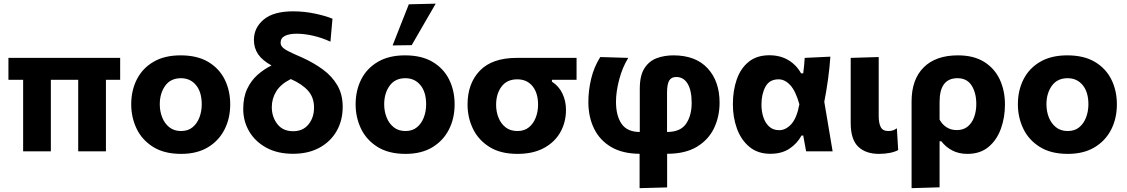

<svg xmlns="http://www.w3.org/2000/svg" viewBox="-20 -808 6017 1025"><path d="M103.5 0V-382H25V-499H621.5V-382H545.5V0H397.5V-382H251.5V0Z M947 13.5Q856.5 13.5 797.2 -23.8Q738 -61 709.2 -121.2Q680.5 -181.5 680.5 -251Q680.5 -325.5 710.8 -384.8Q741 -444 799.8 -478.2Q858.5 -512.5 944 -512.5Q1032.5 -512.5 1091.2 -477.8Q1150 -443 1179.5 -383.8Q1209 -324.5 1209 -251Q1209 -175.5 1178.2 -115.8Q1147.5 -56 1089.2 -21.2Q1031 13.5 947 13.5ZM946.5 -108.5Q984 -108.5 1008.2 -128.8Q1032.5 -149 1044.8 -181.5Q1057 -214 1057 -251Q1057 -316.5 1026.5 -353.5Q996 -390.5 946 -390.5Q891 -390.5 862 -350.2Q833 -310 833 -251Q833 -214 845.8 -181.5Q858.5 -149 883.8 -128.8Q909 -108.5 946.5 -108.5Z M1544 13Q1462 13 1402.5 -19.2Q1343 -51.5 1310.8 -105.8Q1278.5 -160 1278.5 -226.5Q1278.5 -288.5 1299.5 -333.2Q1320.5 -378 1355 -408.5Q1389.5 -439 1429.5 -458.5Q1381 -485 1358.2 -518.2Q1335.5 -551.5 1335.5 -595Q1335.5 -660 1388 -703.8Q1440.5 -747.5 1545 -747.5Q1605 -747.5 1663.2 -735Q1721.5 -722.5 1755 -708L1744 -585.5Q1699 -606.5 1651.8 -617.2Q1604.5 -628 1563.5 -628Q1524.5 -628 1501.2 -616.5Q1478 -605 1478 -579.5Q1478 -563.5 1493.5 -550.8Q1509 -538 1549.5 -520L1590.5 -502Q1654 -473.5 1703.5 -437.2Q1753 -401 1781.2 -352.2Q1809.5 -303.5 1809.5 -237.5Q1809.5 -165 1777.2 -108.5Q1745 -52 1685.5 -19.5Q1626 13 1544 13ZM1431 -236Q1431 -184 1460.5 -145.8Q1490 -107.5 1545 -107.5Q1597.5 -107.5 1627 -144Q1656.5 -180.5 1656.5 -233.5Q1656.5 -287.5 1625 -323.2Q1593.5 -359 1532.5 -386Q1478.5 -359 1454.8 -320.2Q1431 -281.5 1431 -236Z M2145 13.5Q2054.5 13.5 1995.2 -23.8Q1936 -61 1907.2 -121.2Q1878.5 -181.5 1878.5 -251Q1878.5 -325.5 1908.8 -384.8Q1939 -444 1997.8 -478.2Q2056.5 -512.5 2142 -512.5Q2230.5 -512.5 2289.2 -477.8Q2348 -443 2377.5 -383.8Q2407 -324.5 2407 -251Q2407 -175.5 2376.2 -115.8Q2345.5 -56 2287.2 -21.2Q2229 13.5 2145 13.5ZM2144.5 -108.5Q2182 -108.5 2206.2 -128.8Q2230.5 -149 2242.8 -181.5Q2255 -214 2255 -251Q2255 -316.5 2224.5 -353.5Q2194 -390.5 2144 -390.5Q2089 -390.5 2060 -350.2Q2031 -310 2031 -251Q2031 -214 2043.8 -181.5Q2056.5 -149 2081.8 -128.8Q2107 -108.5 2144.5 -108.5ZM2076 -565.5Q2097.5 -620.5 2119.2 -675.5Q2141 -730.5 2162.5 -785L2306 -788.5Q2273 -731.5 2241 -676.2Q2209 -621 2178 -567Z M2742.5 13.5Q2652 13.5 2593 -23.5Q2534 -60.5 2505 -120.5Q2476 -180.5 2476 -250Q2476 -362.5 2541.8 -430.8Q2607.5 -499 2739 -499H3058V-382H2926.5V-372Q2964 -348 2982.8 -308.2Q3001.5 -268.5 3001.5 -221.5Q3001.5 -155.5 2971.5 -102.2Q2941.5 -49 2883.8 -17.8Q2826 13.5 2742.5 13.5ZM2742 -108.5Q2779.5 -108.5 2803.8 -128.5Q2828 -148.5 2840.2 -180.5Q2852.5 -212.5 2852.5 -249Q2852.5 -311.5 2822.8 -348Q2793 -384.5 2741.5 -384.5Q2686.5 -384.5 2657.5 -345.8Q2628.5 -307 2628.5 -248.5Q2628.5 -212 2641.2 -180Q2654 -148 2679.2 -128.2Q2704.5 -108.5 2742 -108.5Z M3394.5 196.5V13Q3304 12.5 3243.2 -23Q3182.5 -58.5 3151.8 -120.8Q3121 -183 3121 -263.5Q3121 -324.5 3135.8 -387Q3150.5 -449.5 3184.5 -503.5L3334 -499Q3302.5 -448 3285.5 -383Q3268.5 -318 3268.5 -265Q3268.5 -190 3298.5 -146.8Q3328.5 -103.5 3395.5 -103.5V-333.5Q3395.5 -405 3420.5 -443.8Q3445.5 -482.5 3486.2 -497.5Q3527 -512.5 3575 -512.5Q3694 -512.5 3757.8 -443.2Q3821.5 -374 3821.5 -260Q3821.5 -185.5 3791.8 -123.5Q3762 -61.5 3700 -24.2Q3638 13 3541.5 13V192.5ZM3541 -312.5V-103.5Q3612.5 -103.5 3642.5 -147.2Q3672.5 -191 3672.5 -258.5Q3672.5 -325 3651 -361Q3629.5 -397 3590 -397Q3564 -397 3552.5 -377.8Q3541 -358.5 3541 -312.5Z M4092.5 13Q4025 13 3980.5 -24.2Q3936 -61.5 3914.2 -121.5Q3892.5 -181.5 3892.5 -250.5Q3892.5 -324.5 3913.2 -384Q3934 -443.5 3977.2 -478.2Q4020.5 -513 4087 -513Q4145.5 -513 4188.8 -487Q4232 -461 4256.5 -416.5H4268Q4271 -438 4272.8 -458.5Q4274.5 -479 4276 -499L4413 -505.5Q4409 -445.5 4400.2 -382.8Q4391.5 -320 4380.5 -264.5Q4392 -198.5 4402.8 -132.2Q4413.5 -66 4425 0H4283.5Q4279.5 -21 4275.8 -42.2Q4272 -63.5 4268 -84.5H4259Q4236 -42 4194.8 -14.5Q4153.5 13 4092.5 13ZM4140 -113Q4175 -113 4204.5 -145.5Q4234 -178 4247.5 -251.5Q4227.5 -322.5 4198.8 -353.5Q4170 -384.5 4136.5 -384.5Q4087.5 -384.5 4066.2 -344.8Q4045 -305 4045 -249Q4045 -214 4055 -183Q4065 -152 4086 -132.5Q4107 -113 4140 -113Z M4672.5 13.5Q4601.5 13.5 4561.5 -25Q4521.5 -63.5 4521.5 -151.5V-499L4671 -503.5V-188Q4671 -151 4681.8 -129.8Q4692.5 -108.5 4722.5 -108.5Q4733.5 -108.5 4744.2 -111.2Q4755 -114 4768 -123L4775 -7Q4758.5 2.5 4731.2 8Q4704 13.5 4672.5 13.5Z M4846.5 196.5V-266Q4846.5 -384 4911 -448.2Q4975.5 -512.5 5094 -512.5Q5178 -512.5 5233.8 -477.8Q5289.5 -443 5317.2 -383.8Q5345 -324.5 5345 -250Q5345 -180.5 5323.2 -120.5Q5301.5 -60.5 5257.2 -23.5Q5213 13.5 5144.5 13.5Q5099 13.5 5064.2 -4.5Q5029.5 -22.5 5005 -54H4996V192ZM5087.5 -113.5Q5123.5 -113.5 5146.8 -133Q5170 -152.5 5181 -184.2Q5192 -216 5192 -252.5Q5192 -312 5167.2 -351.2Q5142.5 -390.5 5091.5 -390.5Q4996 -390.5 4996 -264V-169.5Q5009.5 -144 5033 -128.8Q5056.5 -113.5 5087.5 -113.5Z M5680.5 13.5Q5590 13.5 5530.8 -23.8Q5471.5 -61 5442.8 -121.2Q5414 -181.5 5414 -251Q5414 -325.5 5444.2 -384.8Q5474.5 -444 5533.2 -478.2Q5592 -512.5 5677.5 -512.5Q5766 -512.5 5824.8 -477.8Q5883.5 -443 5913 -383.8Q5942.5 -324.5 5942.5 -251Q5942.5 -175.5 5911.8 -115.8Q5881 -56 5822.8 -21.2Q5764.5 13.5 5680.5 13.5ZM5680 -108.5Q5717.5 -108.5 5741.8 -128.8Q5766 -149 5778.2 -181.5Q5790.5 -214 5790.5 -251Q5790.5 -316.5 5760 -353.5Q5729.5 -390.5 5679.5 -390.5Q5624.5 -390.5 5595.5 -350.2Q5566.5 -310 5566.5 -251Q5566.5 -214 5579.2 -181.5Q5592 -149 5617.2 -128.8Q5642.5 -108.5 5680 -108.5Z"/></svg>

Font: Commissioner
Style: Bold
Weight: 700
Designer: Kostas Bartsokas
Foundry: Kostas Bartsokas
Version: Version 1.000; ttfautohint (v1.8.3)